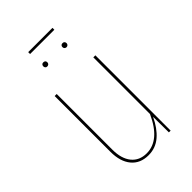

<svg xmlns="http://www.w3.org/2000/svg" viewBox="-231 -843 934 934"><g transform="rotate(-45 236.0 -375.5)"><path d="M374 0H362L361 -108Q336 -54 299.5 -22.5Q263 9 214 9Q157 9 125.5 -29Q94 -67 94 -134V-518H108V-135Q108 -73 136 -38.5Q164 -4 214 -4Q304 -4 360 -128V-518H374ZM185 -659Q185 -653 181 -649Q177 -645 170 -645Q164 -645 160.5 -649Q157 -653 157 -659Q157 -665 160.5 -669Q164 -673 170 -673Q185 -673 185 -659ZM317 -659Q317 -653 313 -649Q309 -645 303 -645Q297 -645 293 -649Q289 -653 289 -659Q289 -665 292.5 -669Q296 -673 303 -673Q310 -673 313.5 -669Q317 -665 317 -659ZM154 -747V-760H321V-747Z"/></g></svg>

Font: Fira Sans Compressed Hair
Style: Regular
Weight: 100
Width: 1
Designer: bBox Type GmbH & Carrois Corporate GbR & Edenspiekermann AG
Foundry: bBox Type GmbH & Carrois Corporate GbR & Edenspiekermann AG
Version: Version 4.301